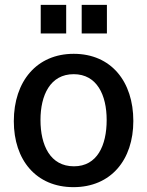

<svg xmlns="http://www.w3.org/2000/svg" viewBox="-20 -762 607 792"><path d="M283 10C438 10 530 -103 530 -263C530 -425 439 -540 284 -540C132 -540 37 -427 37 -262C37 -102 129 10 283 10ZM285 -76C187 -76 147 -163 147 -267C147 -369 187 -456 284 -456C380 -456 420 -370 420 -267C420 -162 381 -76 285 -76ZM148 -742V-624H253V-742ZM317 -742V-624H421V-742Z"/></svg>

Font: Cheyenne Sans Medium
Style: Regular
Weight: 500
Designer: The Public Sans project authors (U.S. Web Design System), Libre Franklin designed by Pablo Impallari and Rodrigo Fuenzal
Foundry: The Cheyenne Sans Project Authors
Version: Version 2.007